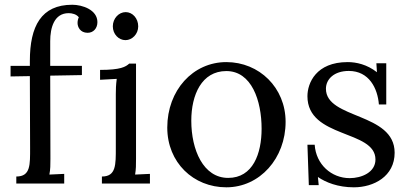

<svg xmlns="http://www.w3.org/2000/svg" viewBox="-20 -780 1738 816"><path d="M314.9 -706.5C311 -698.2 309.6 -689.9 309.6 -682.1C309.6 -666 320.3 -640.6 352.5 -640.6C376.5 -640.6 394 -659.2 394 -686C394 -738.3 330.1 -759.8 287.1 -759.8C155.3 -759.8 106.9 -668.9 106.9 -521V-500H24.9V-455.1L106.9 -456.5L107.9 -151.9C107.9 -80.1 110.4 -29.8 49.3 -29.8V0H252.9V-41L189.9 -38.1C194.3 -61 194.3 -79.1 194.3 -106L193.4 -458.5L328.1 -460.9V-500H193.4V-605C193.4 -662.1 210 -724.1 272 -724.1C286.1 -724.1 305.2 -719.7 314.9 -706.5Z M472.2 -151.9C472.2 -80.1 473.6 -29.8 413.1 -29.8V0H617.2V-41L554.2 -38.1C558.1 -61 558.1 -79.1 558.1 -106V-509.8H529.3C514.2 -496.1 493.2 -482.9 405.3 -482.9V-440.9L476.1 -444.8C472.7 -418 472.2 -400.9 472.2 -379.9ZM567.4 -668C567.4 -701.7 543.5 -728.5 514.2 -728.5C484.9 -728.5 459.5 -701.7 459.5 -668C459.5 -634.8 484.4 -609.4 513.2 -609.4C541.5 -609.4 567.4 -634.8 567.4 -668Z M941.9 -478C1049.3 -478 1091.8 -352.5 1091.8 -232.9C1091.8 -127.4 1055.2 -23.9 949.7 -23.9C843.8 -23.9 793 -143.1 793 -267.1C793 -376.5 836.9 -478 941.9 -478ZM941.9 -516.1C799.8 -516.1 690.9 -396 690.9 -237.8C690.9 -89.4 801.8 16.1 941.9 16.1C1084.5 16.1 1193.8 -107.4 1193.8 -262.2C1193.8 -407.2 1082 -516.1 941.9 -516.1Z M1466.3 -22.9C1388.2 -22.9 1322.8 -81.5 1317.4 -165H1286.6L1292.5 6.8H1334.5L1331.1 -27.8C1364.3 -4.9 1416 16.1 1483.9 16.1C1568.4 16.1 1657.2 -30.3 1657.2 -130.9C1657.2 -302.7 1365.2 -272.9 1365.2 -402.8C1365.2 -443.4 1399.9 -478.5 1462.4 -478.5C1548.8 -478.5 1585 -404.3 1590.3 -335.9H1621.6V-511.2H1579.6L1582 -473.1C1540 -505.9 1494.6 -516.1 1457.5 -516.1C1323.2 -516.1 1286.6 -426.8 1286.6 -371.1C1286.6 -190.9 1575.7 -229.5 1575.7 -102.1C1575.7 -47.4 1516.6 -22.9 1466.3 -22.9Z"/></svg>

Font: Parastoo
Style: Regular
Weight: 400
Foundry: Saber Rastikerdar (saber.rastikerdar@gmail.com)
Version: Version 2.0.1